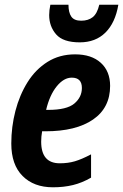

<svg xmlns="http://www.w3.org/2000/svg" viewBox="-20 -786 523 816"><path d="M205 10Q124 10 76 -38Q28 -86 28 -176Q28 -247 45.5 -314.5Q63 -382 97 -436.5Q131 -491 182 -523Q233 -555 299 -555Q369 -555 408.5 -519Q448 -483 448 -421Q448 -328 375.5 -278Q303 -228 173 -228H159Q155 -206 155 -184Q155 -92 234 -92Q269 -92 298 -100.5Q327 -109 367 -130V-31Q329 -9 290 0.5Q251 10 205 10ZM185 -319Q264 -319 296 -346Q328 -373 328 -412Q328 -456 285 -456Q251 -456 221 -419Q191 -382 176 -319ZM319 -606Q248 -606 218.5 -640Q189 -674 189 -722Q189 -742 194 -766H271Q271 -733 283 -715.5Q295 -698 325 -698Q355 -698 374 -713Q393 -728 402 -766H483Q470 -689 428 -647.5Q386 -606 319 -606Z"/></svg>

Font: Noto Sans Condensed
Style: Bold Italic
Weight: 700
Width: 3
Italic angle: -12°
Designer: Monotype Design Team
Foundry: Monotype Imaging Inc.
Version: Version 2.013; ttfautohint (v1.8.4.7-5d5b)